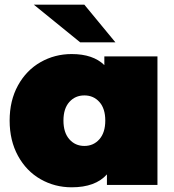

<svg xmlns="http://www.w3.org/2000/svg" viewBox="-20 -787 740 817"><path d="M650 -547H424V-510C392 -541.3 345.7 -557 285 -557C237 -557 192.8 -545.5 152.5 -522.5C112.2 -499.5 80.2 -466.5 56.5 -423.5C32.8 -380.5 21 -330.7 21 -274C21 -217.3 32.8 -167.3 56.5 -124C80.2 -80.7 112.2 -47.5 152.5 -24.5C192.8 -1.5 237 10 285 10C352.3 10 402.3 -8.3 435 -45V0H650ZM403 -194.5C386.3 -175.5 365 -166 339 -166C313 -166 291.7 -175.5 275 -194.5C258.3 -213.5 250 -240 250 -274C250 -308 258.3 -334.3 275 -353C291.7 -371.7 313 -381 339 -381C365 -381 386.3 -371.7 403 -353C419.7 -334.3 428 -308 428 -274C428 -240 419.7 -213.5 403 -194.5ZM124 -767 321 -607H471L339 -767Z"/></svg>

Font: Montserrat Custom Black
Style: Regular
Weight: 900
Designer: Julieta Ulanovsky
Foundry: Julieta Ulanovsky
Version: Version 7.200